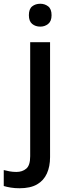

<svg xmlns="http://www.w3.org/2000/svg" viewBox="-78 -764 370 1024"><path d="M26 240Q1 240 -20.5 236.5Q-42 233 -58 228V143Q-42 147 -26 150Q-10 153 10 153Q41 153 62 135.5Q83 118 83 69V-539H189V74Q189 124 172 161.5Q155 199 119.5 219.5Q84 240 26 240ZM76 -683Q76 -716 93.5 -730Q111 -744 137 -744Q161 -744 179 -730Q197 -716 197 -683Q197 -651 179 -636.5Q161 -622 137 -622Q111 -622 93.5 -636.5Q76 -651 76 -683Z"/></svg>

Font: Noto Sans Armenian Medium
Style: Regular
Weight: 500
Designer: Monotype Design Team
Foundry: Monotype Imaging Inc.
Version: Version 2.007